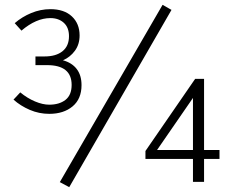

<svg xmlns="http://www.w3.org/2000/svg" viewBox="-20 -754 960 796"><path d="M318 -401Q318 -344 281 -313Q244 -282 184 -282Q142 -282 103.5 -298.5Q65 -315 36 -341L64 -371Q93 -347 125 -333.5Q157 -320 184 -320Q226 -320 251.5 -340Q277 -360 277 -402Q277 -484 175 -484H127V-520H165Q212 -520 239 -541.5Q266 -563 266 -604Q266 -640 244.5 -659.5Q223 -679 189 -679Q130 -679 69 -627L41 -658Q71 -684 109.5 -700Q148 -716 189 -716Q246 -716 278 -686Q310 -656 310 -607Q310 -570 290.5 -543.5Q271 -517 241 -504Q278 -494 298 -468Q318 -442 318 -401ZM267 22 228 1 654 -734 691 -713ZM890 -132V-95H826V0H780V-95H583V-128L789 -427H826V-132ZM631 -132H780V-348Z"/></svg>

Font: MuliDisplayVN ExtraLight
Style: Regular
Weight: 200
Designer: Vernon Adams
Foundry: Vernon Adams
Version: Version 2.100